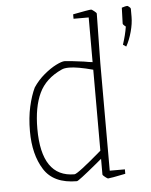

<svg xmlns="http://www.w3.org/2000/svg" viewBox="-49 -680 576 732"><g transform="rotate(-5 239.0 -314.5)"><path d="M54 -195Q54 -247 63.5 -289Q73 -331 87 -360Q105 -387 129.5 -407.5Q154 -428 176 -439Q198 -450 209 -450Q222 -450 282 -442Q303 -438 315 -437V-608H257V-625Q318 -637 327 -637Q329 -637 338 -630Q347 -623 347 -620L344 -430V-19H402V-2Q343 10 335 10Q333 10 324 3Q315 -4 315 -7V-67Q307 -61 291 -47Q222 10 216 10Q127 10 90.5 -48Q54 -106 54 -195ZM315 -98V-408Q255 -424 224 -424Q205 -424 195 -419Q133 -391 108 -338Q83 -285 83 -202Q83 -17 209 -17Q221 -17 315 -98ZM436 -493Q448 -529 453 -561Q452 -562 447 -566Q442 -570 442 -574L444 -634Q459 -639 465 -639Q467 -639 472.5 -634.5Q478 -630 478 -627V-596Q478 -570 469.5 -539Q461 -508 448 -485Z"/></g></svg>

Font: Grenze Thin
Style: Regular
Weight: 250
Designer: Renata Polastri
Foundry: Omnibus-Type
Version: Version 1.002; ttfautohint (v1.8)